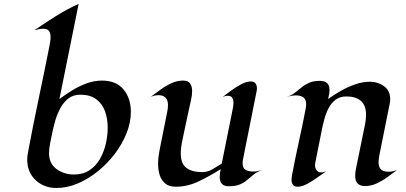

<svg xmlns="http://www.w3.org/2000/svg" viewBox="-20 -937 2063 975"><path d="M266.6 17.6Q203.1 17.6 160.6 -22.5Q118.2 -62.5 118.2 -127Q118.2 -143.6 122.1 -163.1Q147.5 -298.8 176 -434.1Q204.6 -569.3 231.4 -705.1Q233.4 -715.8 235.1 -726.8Q236.8 -737.8 236.8 -749Q236.8 -767.6 228.8 -779.3Q220.7 -791 200.2 -791Q188.5 -791 176.8 -788.8Q165 -786.6 154.3 -783.2Q208 -820.3 263.9 -855.2Q319.8 -890.1 379.4 -917.5L281.7 -434.1Q311.5 -456.5 346.9 -478.3Q382.3 -500 420.7 -513.9Q459 -527.8 497.6 -527.8Q569.8 -527.8 607.2 -482.9Q644.5 -438 644.5 -368.7Q644.5 -315.4 622.8 -260.7Q601.1 -206.1 563.2 -156.2Q525.4 -106.4 476.8 -67.1Q428.2 -27.8 374.3 -5.1Q320.3 17.6 266.6 17.6ZM387.7 -456.1Q352.1 -456.1 327.6 -437.3Q303.2 -418.5 287.1 -388.9Q271 -359.4 261.2 -326.4Q251.5 -293.5 246.1 -265.6Q241.2 -242.7 235.1 -212.4Q229 -182.1 229 -159.7Q229 -106 267.3 -78.4Q305.7 -50.8 355 -50.8Q401.9 -50.8 434.8 -72.8Q467.8 -94.7 488 -130.6Q508.3 -166.5 517.6 -208.3Q526.9 -250 526.9 -289.6Q526.9 -335 512.9 -372.8Q499 -410.6 468.5 -433.3Q438 -456.1 387.7 -456.1Z M1312 -73.7Q1285.6 -64.9 1268.6 -51Q1251.5 -37.1 1235.6 -23.4Q1219.7 -9.8 1198.2 -0.5Q1176.8 8.8 1141.1 8.8Q1095.7 8.8 1095.7 -38.6Q1095.7 -48.3 1097.2 -58.3Q1098.6 -68.4 1100.6 -78.1Q1051.3 -46.4 992.4 -17.6Q933.6 11.2 873 11.2Q838.4 11.2 818.6 -5.4Q798.8 -22 790.8 -48.6Q782.7 -75.2 782.7 -105Q782.7 -123 784.9 -140.6Q787.1 -158.2 790.5 -175.3L829.1 -369.1Q831.1 -377.4 832 -386.2Q833 -395 833 -403.3Q833 -453.6 784.7 -453.6Q763.7 -453.6 745.1 -444.8Q768.1 -462.4 794.7 -481.7Q821.3 -501 850.3 -514.4Q879.4 -527.8 909.7 -527.8Q935.1 -527.8 945.3 -513.2Q955.6 -498.5 955.6 -475.1Q955.6 -452.1 950.2 -429.9Q944.8 -407.7 940.4 -385.7Q931.6 -343.3 922.1 -300.8Q912.6 -258.3 904.3 -215.8Q901.9 -201.7 899.9 -187.3Q897.9 -172.9 897.9 -158.7Q897.9 -105.5 927 -84.2Q956.1 -63 1006.3 -63Q1034.2 -63 1058.8 -77.4Q1083.5 -91.8 1106 -106L1163.1 -390.1Q1165.5 -404.3 1165.5 -415Q1165.5 -429.7 1159.4 -440.2Q1153.3 -450.7 1136.2 -450.7Q1129.9 -450.7 1123.3 -449Q1116.7 -447.3 1110.8 -444.8Q1127.4 -457.5 1152.8 -476.3Q1178.2 -495.1 1205.3 -509.3Q1232.4 -523.4 1253.4 -523.4Q1270 -523.4 1277.3 -513.4Q1284.7 -503.4 1284.7 -488.3Q1284.7 -480.5 1282.7 -471.7L1214.4 -129.9Q1211.9 -117.7 1211.9 -107.9Q1211.9 -83 1227.1 -74.5Q1242.2 -65.9 1264.6 -65.9Q1276.9 -65.9 1288.6 -68.1Q1300.3 -70.3 1312 -73.7Z M1995.1 -72.8Q1972.7 -55.7 1946.5 -36.9Q1920.4 -18.1 1892.1 -5.1Q1863.8 7.8 1834 7.8Q1783.7 7.8 1783.7 -43.5Q1783.7 -60.1 1786.9 -76.4Q1790 -92.8 1793.5 -108.9Q1803.2 -159.2 1814 -209.2Q1824.7 -259.3 1834.5 -309.6Q1836.4 -320.3 1837.6 -331.3Q1838.9 -342.3 1838.9 -353.5Q1838.9 -401.9 1812.7 -424.6Q1786.6 -447.3 1739.7 -447.3Q1706.5 -447.3 1684.8 -431.2Q1663.1 -415 1649.4 -389.2Q1635.7 -363.3 1627.9 -334.5Q1620.1 -305.7 1614.7 -279.8L1580.6 -107.9Q1579.6 -103 1579.6 -98.1Q1579.6 -84 1587.6 -72.8Q1595.7 -61.5 1610.8 -61.5Q1617.7 -61.5 1624 -63.2Q1630.4 -64.9 1636.7 -67.4Q1618.7 -55.2 1593 -36.6Q1567.4 -18.1 1540.5 -3.4Q1513.7 11.2 1491.7 11.2Q1474.6 11.2 1467.5 1.2Q1460.4 -8.8 1460.4 -24.4Q1460.4 -32.2 1461.7 -40Q1462.9 -47.9 1464.4 -55.2Q1480 -137.2 1498 -218.8Q1516.1 -300.3 1531.7 -382.3Q1533.2 -388.7 1533.9 -395Q1534.7 -401.4 1534.7 -407.7Q1534.7 -432.6 1520.5 -442.6Q1506.3 -452.6 1482.9 -452.6Q1470.7 -452.6 1458.5 -450.2Q1446.3 -447.8 1435.1 -443.8Q1460.9 -453.1 1478.8 -467Q1496.6 -481 1512.9 -494.4Q1529.3 -507.8 1550.8 -517.1Q1572.3 -526.4 1605.5 -526.4Q1653.3 -526.4 1653.3 -479.5Q1653.3 -468.3 1651.1 -456.8Q1648.9 -445.3 1646 -434.1Q1674.8 -455.1 1710.4 -475.3Q1746.1 -495.6 1784.2 -508.8Q1822.3 -522 1858.9 -522Q1898.4 -522 1929.9 -499.5Q1961.4 -477.1 1961.4 -434.1Q1961.4 -423.8 1959.5 -413.1L1906.2 -147.5Q1904.8 -138.7 1903.6 -130.1Q1902.3 -121.6 1902.3 -112.8Q1902.3 -64.9 1952.1 -64.9Q1962.9 -64.9 1973.6 -67.1Q1984.4 -69.3 1995.1 -72.8Z"/></svg>

Font: Lugrasimo
Style: Regular
Weight: 400
Designer: The DocRepair Project, Astigmatic (AOETI)
Foundry: Google
Version: Version 1.001